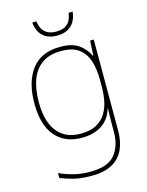

<svg xmlns="http://www.w3.org/2000/svg" viewBox="-139 -802 860 1125"><g transform="rotate(-15 291.5 -239.0)"><path d="M290 -538Q363 -538 402.5 -509.5Q442 -481 463 -437H465L470 -528H492V25Q492 88 470.5 136.5Q449 185 401 212.5Q353 240 273 240Q212 240 167.5 229Q123 218 87 203V173Q123 190 170 202.5Q217 215 273 215Q379 215 422.5 163Q466 111 466 25V-17Q466 -46 466.5 -67Q467 -88 468 -117H466Q448 -55 399 -22.5Q350 10 276 10Q174 10 116.5 -57.5Q59 -125 59 -256Q59 -387 117 -462.5Q175 -538 290 -538ZM290 -513Q220 -513 175 -482.5Q130 -452 108 -394.5Q86 -337 86 -256Q86 -138 135.5 -76.5Q185 -15 276 -15Q335 -15 372 -35.5Q409 -56 429.5 -89.5Q450 -123 458 -164Q466 -205 466 -246V-294Q466 -357 450 -406.5Q434 -456 396 -484.5Q358 -513 290 -513ZM415 -718Q411 -682 395.5 -657Q380 -632 354 -619Q328 -606 292 -606Q238 -606 206.5 -634.5Q175 -663 170 -718H195Q198 -692 209 -672Q220 -652 241 -641Q262 -630 292 -630Q325 -630 345.5 -641Q366 -652 376.5 -672Q387 -692 390 -718Z"/></g></svg>

Font: Noto Sans Armenian Thin
Style: Regular
Weight: 250
Version: Version 2.007